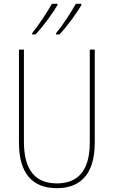

<svg xmlns="http://www.w3.org/2000/svg" viewBox="-20 -973 594 1003"><path d="M405 -946V-953H376C355 -915 308 -841 273 -800V-793H290C330 -833 385 -911 405 -946ZM280 -946V-953H251C230 -915 184 -844 148 -800V-793H165C205 -833 260 -911 280 -946ZM475 -228V-714H449V-228C449 -72 379 -15 277 -15C169 -15 105 -79 105 -232V-714H79V-228C79 -66 150 10 277 10C390 10 475 -52 475 -228Z"/></svg>

Font: Noto Sans Gujarati UI Condensed Thin
Style: Regular
Weight: 100
Width: 3
Designer: Jelle Bosma - Monotype Design Team, Universal Thirst
Foundry: Monotype Imaging Inc.
Version: Version 2.106